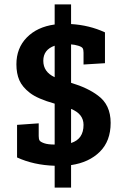

<svg xmlns="http://www.w3.org/2000/svg" viewBox="-20 -767 575 878"><path d="M230 91V-9Q134 -12 58 -47V-196L157 -203V-145Q157 -131 161 -124.5Q165 -118 182 -112Q199 -106 230 -106V-293Q152 -315 117 -342Q82 -369 68.5 -400Q55 -431 55 -473Q55 -547 102.5 -595.5Q150 -644 230 -655V-747H305V-657Q389 -652 460 -619V-478L362 -472V-526Q362 -540 358 -546.5Q354 -553 337.5 -558Q321 -563 305 -564V-388H306Q382 -365 428 -330Q486 -288 486 -205Q486 -122 436.5 -73Q387 -24 305 -12V91ZM362 -196Q362 -246 305 -269V-113Q362 -131 362 -196ZM230 -558Q178 -540 178 -489Q178 -438 230 -414Z"/></svg>

Font: Bree Serif
Style: Regular
Weight: 400
Designer: Veronika Burian, Jos Scaglione
Foundry: TypeTogether
Version: Version 1.001